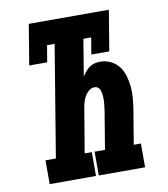

<svg xmlns="http://www.w3.org/2000/svg" viewBox="-82 -805 765 874"><g transform="rotate(-10 300.0 -367.5)"><path d="M77 0V-110H125L210 -625H175L162 -548H79L110 -735H480L449 -548H366L379 -625H343L315 -456Q323 -467 331.5 -477.5Q340 -488 351 -495.5Q362 -503 374.5 -506Q387 -509 400 -509Q426 -509 449 -497.5Q472 -486 486.5 -466.5Q501 -447 508 -422.5Q515 -398 517.5 -372.5Q520 -347 517.5 -320Q515 -293 511 -267L485 -110H518V0H304V-110H352L381 -285Q382 -293 383 -301.5Q384 -310 385 -318.5Q386 -327 386 -335Q386 -343 385.5 -351.5Q385 -360 383.5 -367.5Q382 -375 379 -382.5Q376 -390 369.5 -394.5Q363 -399 354 -399Q340 -399 328 -389Q316 -379 309 -366Q302 -353 298 -339.5Q294 -326 292 -312L258 -110H291V0Z"/></g></svg>

Font: Iosevka Slab XBdEx
Style: Italic
Weight: 800
Width: 7
Italic angle: -9°
Monospace: yes
Designer: Belleve Invis
Foundry: Belleve Invis
Version: Version 11.1.1; ttfautohint (v1.8.3)